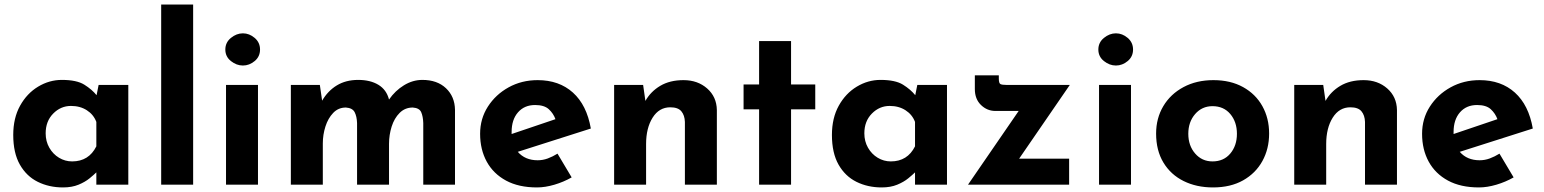

<svg xmlns="http://www.w3.org/2000/svg" viewBox="-20 -809 6764 841"><path d="M256 12Q195 12 145.5 -12.5Q96 -37 67 -88Q38 -139 38 -218Q38 -292 68 -346Q98 -400 147 -429.5Q196 -459 251 -459Q316 -459 349.5 -438Q383 -417 403 -392L412 -437H542V0H402V-54Q392 -44 372.5 -28Q353 -12 324 0Q295 12 256 12ZM296 -102Q369 -102 402 -168V-275Q390 -307 360.5 -326Q331 -345 291 -345Q246 -345 213 -311.5Q180 -278 180 -225Q180 -190 196 -162Q212 -134 238.5 -118Q265 -102 296 -102Z M686 -789H826V0H686Z M970 -437H1110V0H970ZM967 -592Q967 -623 991.5 -643Q1016 -663 1044 -663Q1072 -663 1095.5 -643Q1119 -623 1119 -592Q1119 -561 1095.5 -541.5Q1072 -522 1044 -522Q1016 -522 991.5 -541.5Q967 -561 967 -592Z M1381 -437 1391 -368Q1416 -411 1455.5 -435Q1495 -459 1549 -459Q1602 -459 1637.5 -437.5Q1673 -416 1684 -373Q1711 -412 1749.5 -435.5Q1788 -459 1830 -459Q1895 -459 1933.5 -422.5Q1972 -386 1973 -328V0H1834V-270Q1833 -299 1825 -317.5Q1817 -336 1788 -338Q1754 -338 1730.5 -314.5Q1707 -291 1695.5 -254.5Q1684 -218 1684 -179V0H1544V-270Q1543 -299 1533.5 -317.5Q1524 -336 1495 -338Q1462 -338 1439.5 -314.5Q1417 -291 1405.5 -255Q1394 -219 1394 -181V0H1254V-437Z M2332 12Q2252 12 2196.5 -18Q2141 -48 2112 -101Q2083 -154 2083 -223Q2083 -289 2117 -342Q2151 -395 2208 -426.5Q2265 -458 2335 -458Q2429 -458 2489.5 -403.5Q2550 -349 2568 -246L2248 -144Q2280 -107 2335 -107Q2358 -107 2379.5 -115Q2401 -123 2422 -136L2484 -32Q2449 -12 2408.5 0Q2368 12 2332 12ZM2221 -231Q2221 -226 2221 -222L2413 -287Q2404 -312 2384 -330.5Q2364 -349 2324 -349Q2277 -349 2249 -317Q2221 -285 2221 -231Z M2797 -437 2807 -367Q2830 -408 2872 -433Q2914 -458 2974 -458Q3036 -458 3077.5 -421.5Q3119 -385 3120 -327V0H2980V-275Q2979 -304 2964.5 -321.5Q2950 -339 2916 -339Q2867 -339 2838.5 -293.5Q2810 -248 2810 -178V0H2670V-437Z M3305 -629H3445V-439H3551V-330H3445V0H3305V-330H3237V-439H3305Z M3842 12Q3781 12 3731.5 -12.5Q3682 -37 3653 -88Q3624 -139 3624 -218Q3624 -292 3654 -346Q3684 -400 3733 -429.5Q3782 -459 3837 -459Q3902 -459 3935.5 -438Q3969 -417 3989 -392L3998 -437H4128V0H3988V-54Q3978 -44 3958.5 -28Q3939 -12 3910 0Q3881 12 3842 12ZM3882 -102Q3955 -102 3988 -168V-275Q3976 -307 3946.5 -326Q3917 -345 3877 -345Q3832 -345 3799 -311.5Q3766 -278 3766 -225Q3766 -190 3782 -162Q3798 -134 3824.5 -118Q3851 -102 3882 -102Z M4340 -323Q4304 -323 4277 -349Q4250 -375 4250 -419V-479H4355V-465Q4355 -444 4362.5 -440.5Q4370 -437 4389 -437H4666L4444 -114H4663V0H4220L4442 -323Z M4794 -437H4934V0H4794ZM4791 -592Q4791 -623 4815.5 -643Q4840 -663 4868 -663Q4896 -663 4919.5 -643Q4943 -623 4943 -592Q4943 -561 4919.5 -541.5Q4896 -522 4868 -522Q4840 -522 4815.5 -541.5Q4791 -561 4791 -592Z M5044 -224Q5044 -291 5075.5 -344Q5107 -397 5164 -427.5Q5221 -458 5295 -458Q5370 -458 5425 -427.5Q5480 -397 5509.5 -344Q5539 -291 5539 -224Q5539 -157 5509.5 -103.5Q5480 -50 5425 -19Q5370 12 5293 12Q5221 12 5164.5 -16Q5108 -44 5076 -97Q5044 -150 5044 -224ZM5185 -223Q5185 -171 5215 -136.5Q5245 -102 5291 -102Q5340 -102 5369 -136.5Q5398 -171 5398 -223Q5398 -275 5369 -309.5Q5340 -344 5291 -344Q5245 -344 5215 -309.5Q5185 -275 5185 -223Z M5776 -437 5786 -367Q5809 -408 5851 -433Q5893 -458 5953 -458Q6015 -458 6056.5 -421.5Q6098 -385 6099 -327V0H5959V-275Q5958 -304 5943.5 -321.5Q5929 -339 5895 -339Q5846 -339 5817.5 -293.5Q5789 -248 5789 -178V0H5649V-437Z M6458 12Q6378 12 6322.5 -18Q6267 -48 6238 -101Q6209 -154 6209 -223Q6209 -289 6243 -342Q6277 -395 6334 -426.5Q6391 -458 6461 -458Q6555 -458 6615.5 -403.5Q6676 -349 6694 -246L6374 -144Q6406 -107 6461 -107Q6484 -107 6505.5 -115Q6527 -123 6548 -136L6610 -32Q6575 -12 6534.5 0Q6494 12 6458 12ZM6347 -231Q6347 -226 6347 -222L6539 -287Q6530 -312 6510 -330.5Q6490 -349 6450 -349Q6403 -349 6375 -317Q6347 -285 6347 -231Z"/></svg>

Font: Synthetic
Style: Bold
Weight: 700
Designer: Santiago Orozco
Foundry: Typemade
Version: Version 2.000; ttfautohint (v1.8.4.7-5d5b)